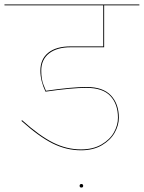

<svg xmlns="http://www.w3.org/2000/svg" viewBox="-30 -700 645 861"><path d="M155 -383Q155 -345 165 -320Q175 -295 176 -293Q294 -310 358 -310Q432 -310 467.5 -272Q503 -234 503 -172Q503 -138 484 -104.5Q465 -71 426.5 -48.5Q388 -26 333 -26Q268 -26 206.5 -56.5Q145 -87 66 -158L69 -161Q147 -91 208 -60.5Q269 -30 333 -30Q387 -30 425 -52Q463 -74 481 -106.5Q499 -139 499 -172Q499 -233 465 -269.5Q431 -306 357 -306Q292 -306 174 -289Q151 -338 151 -383Q151 -435 186.5 -463.5Q222 -492 287 -492H433V-676H-10V-680H595V-676H437V-488H287Q225 -488 190 -460.5Q155 -433 155 -383ZM327 133Q327 130 329 127.5Q331 125 335 125Q339 125 341 127.5Q343 130 343 133Q343 141 335 141Q327 141 327 133Z"/></svg>

Font: FiraGO Four
Style: Regular
Weight: 100
Designer: bBox Type
Foundry: bBox Type GmbH
Version: Version 1.001